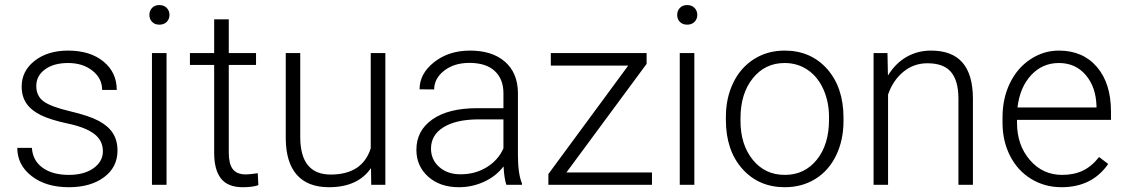

<svg xmlns="http://www.w3.org/2000/svg" viewBox="-20 -741 4513 770"><path d="M392.6 -134.3Q392.6 -177.7 357.7 -204.1Q322.8 -230.5 252.4 -245.4Q182.1 -260.3 143.3 -279.5Q104.5 -298.8 85.7 -326.7Q66.9 -354.5 66.9 -394Q66.9 -456.5 119.1 -497.3Q171.4 -538.1 252.9 -538.1Q341.3 -538.1 394.8 -494.4Q448.2 -450.7 448.2 -380.4H389.6Q389.6 -426.8 350.8 -457.5Q312 -488.3 252.9 -488.3Q195.3 -488.3 160.4 -462.6Q125.5 -437 125.5 -396Q125.5 -356.4 154.5 -334.7Q183.6 -313 260.5 -294.9Q337.4 -276.9 375.7 -256.3Q414.1 -235.8 432.6 -207Q451.2 -178.2 451.2 -137.2Q451.2 -70.3 397.2 -30.3Q343.3 9.8 256.3 9.8Q164.1 9.8 106.7 -34.9Q49.3 -79.6 49.3 -147.9H107.9Q111.3 -96.7 151.1 -68.1Q190.9 -39.6 256.3 -39.6Q317.4 -39.6 355 -66.4Q392.6 -93.3 392.6 -134.3Z M647.9 0H589.4V-528.3H647.9ZM579.1 -681.2Q579.1 -697.8 589.8 -709.2Q600.6 -720.7 619.1 -720.7Q637.7 -720.7 648.7 -709.2Q659.7 -697.8 659.7 -681.2Q659.7 -664.6 648.7 -653.3Q637.7 -642.1 619.1 -642.1Q600.6 -642.1 589.8 -653.3Q579.1 -664.6 579.1 -681.2Z M897.5 -663.6V-528.3H1006.8V-480.5H897.5V-128.4Q897.5 -84.5 913.3 -63Q929.2 -41.5 966.3 -41.5Q981 -41.5 1013.7 -46.4L1016.1 1.5Q993.2 9.8 953.6 9.8Q893.6 9.8 866.2 -25.1Q838.9 -60.1 838.9 -127.9V-480.5H741.7V-528.3H838.9V-663.6Z M1467.8 -66.9Q1415 9.8 1299.3 9.8Q1214.8 9.8 1170.9 -39.3Q1127 -88.4 1126 -184.6V-528.3H1184.1V-191.9Q1184.1 -41 1306.2 -41Q1433.1 -41 1466.8 -146V-528.3H1525.4V0H1468.8Z M2010.7 0Q2002 -24.9 1999.5 -73.7Q1968.8 -33.7 1921.1 -12Q1873.5 9.8 1820.3 9.8Q1744.1 9.8 1697 -32.7Q1649.9 -75.2 1649.9 -140.1Q1649.9 -217.3 1714.1 -262.2Q1778.3 -307.1 1893.1 -307.1H1999V-367.2Q1999 -423.8 1964.1 -456.3Q1929.2 -488.8 1862.3 -488.8Q1801.3 -488.8 1761.2 -457.5Q1721.2 -426.3 1721.2 -382.3L1662.6 -382.8Q1662.6 -445.8 1721.2 -491.9Q1779.8 -538.1 1865.2 -538.1Q1953.6 -538.1 2004.6 -493.9Q2055.7 -449.7 2057.1 -370.6V-120.6Q2057.1 -43.9 2073.2 -5.9V0ZM1827.1 -42Q1885.7 -42 1931.9 -70.3Q1978 -98.6 1999 -146V-262.2H1894.5Q1807.1 -261.2 1757.8 -230.2Q1708.5 -199.2 1708.5 -145Q1708.5 -100.6 1741.5 -71.3Q1774.4 -42 1827.1 -42Z M2251.5 -49.3H2594.7V0H2179.2V-43L2499.5 -478H2189V-528.3H2573.2V-484.9Z M2764.6 0H2706.1V-528.3H2764.6ZM2695.8 -681.2Q2695.8 -697.8 2706.5 -709.2Q2717.3 -720.7 2735.8 -720.7Q2754.4 -720.7 2765.4 -709.2Q2776.4 -697.8 2776.4 -681.2Q2776.4 -664.6 2765.4 -653.3Q2754.4 -642.1 2735.8 -642.1Q2717.3 -642.1 2706.5 -653.3Q2695.8 -664.6 2695.8 -681.2Z M2891.1 -272Q2891.1 -348.1 2920.7 -409.2Q2950.2 -470.2 3004.2 -504.2Q3058.1 -538.1 3126.5 -538.1Q3231.9 -538.1 3297.4 -464.1Q3362.8 -390.1 3362.8 -268.1V-255.9Q3362.8 -179.2 3333.3 -117.9Q3303.7 -56.6 3250 -23.4Q3196.3 9.8 3127.4 9.8Q3022.5 9.8 2956.8 -64.2Q2891.1 -138.2 2891.1 -260.3ZM2949.7 -255.9Q2949.7 -161.1 2998.8 -100.3Q3047.9 -39.6 3127.4 -39.6Q3206.5 -39.6 3255.6 -100.3Q3304.7 -161.1 3304.7 -260.7V-272Q3304.7 -332.5 3282.2 -382.8Q3259.8 -433.1 3219.2 -460.7Q3178.7 -488.3 3126.5 -488.3Q3048.3 -488.3 2999 -427Q2949.7 -365.7 2949.7 -266.6Z M3539.1 -528.3 3541 -438Q3570.8 -486.8 3615.2 -512.5Q3659.7 -538.1 3713.4 -538.1Q3798.3 -538.1 3839.8 -490.2Q3881.3 -442.4 3881.8 -346.7V0H3823.7V-347.2Q3823.2 -418 3793.7 -452.6Q3764.2 -487.3 3699.2 -487.3Q3645 -487.3 3603.3 -453.4Q3561.5 -419.4 3541.5 -361.8V0H3483.4V-528.3Z M4237.3 9.8Q4169.9 9.8 4115.5 -23.4Q4061 -56.6 4030.8 -116Q4000.5 -175.3 4000.5 -249V-270Q4000.5 -346.2 4030 -407.2Q4059.6 -468.3 4112.3 -503.2Q4165 -538.1 4226.6 -538.1Q4322.8 -538.1 4379.2 -472.4Q4435.5 -406.7 4435.5 -293V-260.3H4058.6V-249Q4058.6 -159.2 4110.1 -99.4Q4161.6 -39.6 4239.7 -39.6Q4286.6 -39.6 4322.5 -56.6Q4358.4 -73.7 4387.7 -111.3L4424.3 -83.5Q4359.9 9.8 4237.3 9.8ZM4226.6 -488.3Q4160.6 -488.3 4115.5 -439.9Q4070.3 -391.6 4060.5 -310.1H4377.4V-316.4Q4375 -392.6 4334 -440.4Q4293 -488.3 4226.6 -488.3Z"/></svg>

Font: Shabnam Thin FD
Style: Thin-FD
Weight: 100
Foundry: DejaVu fonts team - Redesigned by Saber Rastikerdar - Based on Vazir font
Version: Version 5.0.0